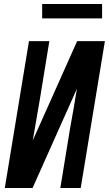

<svg xmlns="http://www.w3.org/2000/svg" viewBox="-20 -941 545 961"><path d="M4 0 125 -735H227L179 -441Q170 -390 161.5 -339.5Q153 -289 144 -238L366 -735H505L384 0H282L330 -294Q339 -345 348 -395.5Q357 -446 365 -497L143 0ZM491 -849H191V-921H491Z"/></svg>

Font: Iosevka SS18 Semibold
Style: Italic
Weight: 600
Italic angle: -9°
Monospace: yes
Designer: Belleve Invis
Foundry: Belleve Invis
Version: Version 25.1.1; ttfautohint (v1.8.4)